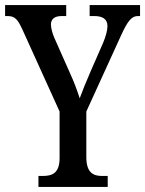

<svg xmlns="http://www.w3.org/2000/svg" viewBox="-22 -734 570 754"><path d="M129 0H401V-43H379C346 -43 317 -54 317 -117V-296L453 -594C480 -653 495 -671 520 -671H528V-714H330V-671H347C379 -671 400 -661 400 -631C400 -616 394 -592 383 -566L334 -454C316 -412 301 -376 291 -348C281 -379 269 -412 251 -451L192 -584C185 -599 178 -623 178 -638C178 -656 189 -671 220 -671H238V-714H-2V-671H8C37 -671 48 -657 66 -618L212 -296V-113C212 -54 183 -43 146 -43H129Z"/></svg>

Font: Noto Serif Georgian ExtraCondensed Medium
Style: Regular
Weight: 500
Width: 2
Designer: Monotype Design Team, Akaki Razmadze
Foundry: Google LLC
Version: Version 2.003